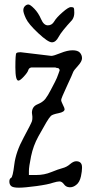

<svg xmlns="http://www.w3.org/2000/svg" viewBox="-20 -660 420 872"><path d="M307.6 -569.3Q258.8 -516.6 246.1 -492.2Q233.4 -467.8 215.8 -467.8Q198.2 -467.8 153.8 -509.3Q109.4 -550.8 97.7 -576.2Q85.9 -601.6 85.9 -613.3Q85.9 -625 93.3 -632.3Q100.6 -639.6 108.9 -639.6Q117.2 -639.6 135.7 -620.6Q154.3 -601.6 166.5 -573.2Q178.7 -544.9 197.3 -544.9Q215.8 -544.9 226.1 -562.5Q236.3 -580.1 263.7 -604Q291 -627.9 301.8 -627.9Q312.5 -627.9 314.9 -624Q317.4 -620.1 317.4 -601.6Q317.4 -583 307.6 -569.3ZM273.4 -164.1Q273.4 -151.4 246.1 -146Q218.8 -140.6 211.4 -133.8Q204.1 -127 190.9 -105Q177.7 -83 154.3 -40.5Q130.9 2 121.1 49.8Q111.3 97.7 111.3 116.2V134.8H145.5Q180.7 134.8 212.9 121.6Q245.1 108.4 264.2 103.5Q283.2 98.6 298.3 85.4Q313.5 72.3 326.2 72.3Q338.9 72.3 345.7 79.1Q352.5 85.9 352.5 99.6Q352.5 101.6 352.5 103.5Q352.5 117.2 347.7 140.6Q341.8 168 326.2 179.7Q312.5 190.4 299.8 190.4Q298.8 190.4 297.9 190.4H294.9Q279.3 189.5 270.5 176.8Q261.7 165 252 164.1Q252 164.1 249 164.1Q240.2 164.1 220.7 169.9Q199.2 177.7 145.5 185.1Q91.8 192.4 65.4 192.4Q39.1 192.4 30.8 185.1Q22.5 177.7 22.5 164.6Q22.5 151.4 30.3 147.9Q38.1 144.5 44.9 87.4Q51.8 30.3 86.9 -34.2Q122.1 -99.6 125 -109.4Q127 -116.2 127 -123Q127 -127 127 -130.9Q125 -142.6 125 -147.5Q125 -175.8 149.9 -186Q174.8 -196.3 186 -210.9Q197.3 -225.6 210.4 -251Q223.6 -276.4 229.5 -287.6Q235.4 -298.8 238.3 -306.2Q241.2 -313.5 245.1 -324.2Q249 -335 250 -337.9Q251 -339.8 251 -341.8Q251 -344.7 249 -345.7Q245.1 -351.6 243.2 -351.6H242.2V-350.6Q239.3 -350.6 231.4 -353.5H122.1Q111.3 -351.6 108.4 -341.3Q105.5 -331.1 88.4 -312.5Q71.3 -293.9 63.5 -293.9Q49.8 -293.9 49.8 -354Q49.8 -414.1 54.2 -418.5Q58.6 -422.9 73.2 -422.9L212.9 -406.2Q223.6 -406.2 254.9 -418.9Q286.1 -431.6 309.6 -431.6Q333 -431.6 342.8 -420.9Q352.5 -410.2 352.5 -395.5Q352.5 -380.9 333.5 -360.4Q314.5 -339.8 312 -332Q309.6 -324.2 283.7 -268.6Q257.8 -212.9 257.8 -206.1Q257.8 -199.2 265.6 -184.1Q273.4 -168.9 273.4 -164.1Z"/></svg>

Font: Drukaatie burti
Style: Light
Weight: 300
Version: Version 0.14